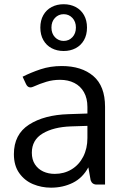

<svg xmlns="http://www.w3.org/2000/svg" viewBox="-20 -869 592 904"><path d="M474.6 -366.2V0H435.5Q413.6 0 406.7 -20.5L396 -81.1Q369.1 -31.2 322.8 -8.3Q276.4 14.6 220.2 14.6Q175.3 14.6 135.5 -2Q95.7 -18.6 70.6 -54Q45.4 -89.4 45.4 -143.1Q45.4 -236.3 116.7 -282.2Q188 -328.1 302.7 -331.5L391.6 -334.5V-365.2Q391.6 -406.2 375.2 -435.1Q358.9 -463.9 329.8 -478.5Q300.8 -493.2 262.7 -493.2Q229 -493.2 198.7 -484.1Q168.5 -475.1 135.7 -460.4Q129.4 -457.5 123 -457.5Q109.9 -457.5 102.5 -473.1L86.4 -507.8Q126 -527.8 171.6 -543Q217.3 -558.1 270.5 -558.1Q364.3 -558.1 419.4 -511Q474.6 -463.9 474.6 -366.2ZM391.6 -219.2V-276.4L314 -273.9Q231.9 -271 180.9 -240.5Q129.9 -210 129.9 -149.9Q129.9 -117.7 144.5 -95.2Q159.2 -72.8 183.6 -61.5Q208 -50.3 237.8 -50.3Q281.7 -50.3 316.9 -71.5Q352.1 -92.8 371.8 -131.3Q391.6 -169.9 391.6 -219.2ZM169.9 -739.3Q169.9 -772.9 184.1 -797.9Q198.2 -822.8 223.1 -835.9Q248 -849.1 279.8 -849.1Q311.5 -849.1 336.4 -835.9Q361.3 -822.8 375.5 -797.9Q389.6 -772.9 389.6 -739.3Q389.6 -705.1 375.5 -680.2Q361.3 -655.3 336.4 -642.1Q311.5 -628.9 279.8 -628.9Q248 -628.9 223.1 -642.1Q198.2 -655.3 184.1 -680.2Q169.9 -705.1 169.9 -739.3ZM337.4 -739.3Q337.4 -767.1 320.8 -784.7Q304.2 -802.2 279.8 -802.2Q255.4 -802.2 238.8 -784.7Q222.2 -767.1 222.2 -739.3Q222.2 -711.4 238.8 -693.8Q255.4 -676.3 279.8 -676.3Q304.2 -676.3 320.8 -693.8Q337.4 -711.4 337.4 -739.3Z"/></svg>

Font: Lycee Sans
Style: Regular
Weight: 400
Designer: Justin Alvin
Foundry: Alkove Design
Version: Version 1.030